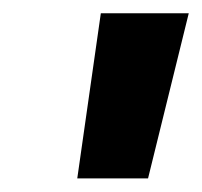

<svg xmlns="http://www.w3.org/2000/svg" viewBox="-20 -708 305 290"><path d="M265.1 -688 203.6 -438.5H96.7L132.3 -688Z"/></svg>

Font: Arimo
Style: Bold Italic
Weight: 700
Italic angle: -12°
Designer: Steve Matteson
Foundry: Monotype Imaging Inc.
Version: Version 1.33